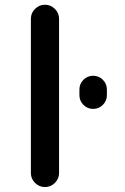

<svg xmlns="http://www.w3.org/2000/svg" viewBox="-20 -793 514 792"><path d="M307.6 -400.4V-423.8Q307.6 -447.3 324.2 -463.9Q340.8 -480.5 364.3 -480.5Q387.7 -480.5 404.3 -463.9Q420.9 -447.3 420.9 -423.8V-400.4Q420.9 -377 404.3 -360.4Q387.7 -343.8 364.3 -343.8Q340.8 -343.8 324.2 -360.4Q307.6 -377 307.6 -400.4ZM165 -21.5Q141.6 -21.5 124.5 -38.6Q107.4 -55.7 107.4 -79.1V-715.8Q107.4 -739.3 124.5 -756.3Q141.6 -773.4 165 -773.4H166Q189.5 -773.4 206.5 -756.3Q223.6 -739.3 223.6 -715.8V-79.1Q223.6 -55.7 206.5 -38.6Q189.5 -21.5 166 -21.5Z"/></svg>

Font: Gen Jyuu Gothic P Medium
Style: Regular
Weight: 500
Designer: [Source Han Sans]
Ryoko NISHIZUKA  (kana & ideographs); Paul D. Hunt (Latin, Greek & Cyrillic); Wenlong ZHANG  (bopomofo
Version: Version 1.002.20150607